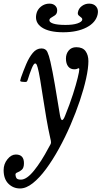

<svg xmlns="http://www.w3.org/2000/svg" viewBox="-134 -806 574 1086"><path d="M370 -785.5Q396.5 -785.5 410.2 -768.8Q424 -752 418.5 -725.5Q408.5 -678.5 355.8 -651Q303 -623.5 223.5 -623.5Q143 -623.5 102.2 -651.2Q61.5 -679 71.5 -726.5Q77 -752.5 98 -769Q119 -785.5 145.5 -785.5Q168 -785.5 180.2 -772Q192.5 -758.5 188.5 -738Q186 -726 176.2 -719Q166.5 -712 156.8 -706.8Q147 -701.5 145.5 -693.5Q143 -681 166 -673Q189 -665 236.5 -665Q279 -665 303.8 -673.5Q328.5 -682 331 -693.5Q332.5 -702 325.2 -707Q318 -712 311 -718.8Q304 -725.5 307 -738Q311 -758.5 329.2 -772Q347.5 -785.5 370 -785.5ZM286.5 -414Q264 -414 251.5 -430.2Q239 -446.5 239 -475Q239 -501.5 254.5 -520.2Q270 -539 297.5 -539Q333.5 -539 349.8 -516.8Q366 -494.5 366 -460Q366 -420.5 353.2 -362.5Q340.5 -304.5 317.8 -236.8Q295 -169 264.8 -99Q234.5 -29 199.2 35Q164 99 126.5 149.8Q89 200.5 51.5 230.2Q14 260 -20.5 260Q-59.5 260 -86.5 233Q-113.5 206 -113.5 156Q-113.5 121.5 -92 94.8Q-70.5 68 -44.5 68Q1.5 68 1.5 117Q1.5 143.5 -10.5 154Q-22.5 164.5 -34.5 168.8Q-46.5 173 -46.5 181Q-46.5 190 -41.8 200Q-37 210 -15.5 210Q17 210 58.5 158.8Q100 107.5 141 29.5Q148 17 151.2 11.2Q154.5 5.5 154.5 -1.5Q154.5 -8.5 150.5 -24Q138.5 -77 128.2 -137.2Q118 -197.5 109.2 -254.5Q100.5 -311.5 93 -356.5Q85.5 -401.5 79 -424.5Q77 -432.5 73.8 -439.8Q70.5 -447 64.5 -447Q56.5 -447 44.8 -417.5Q33 -388 23 -355.5Q20 -346 16.8 -344Q13.5 -342 6 -342.5L-8 -343.5Q-20.5 -344.5 -19.8 -350.2Q-19 -356 -15 -368Q-1.5 -406 14.5 -443.8Q30.5 -481.5 51.5 -506.8Q72.5 -532 100.5 -532Q124.5 -532 133.8 -512.5Q143 -493 151 -457.5Q163.5 -402.5 176.2 -328Q189 -253.5 205 -155Q210.5 -125.5 217.8 -126.8Q225 -128 234 -151Q261 -217.5 278.8 -273Q296.5 -328.5 305.5 -365.8Q314.5 -403 314.5 -414Q314.5 -420 311 -420Q308.5 -420 302.8 -417Q297 -414 286.5 -414Z"/></svg>

Font: Besley* Condensed
Style: Italic
Weight: 400
Width: 3
Italic angle: -13°
Designer: Owen Earl
Foundry: indestructible type*
Version: Version 3.000; ttfautohint (v1.8.3)